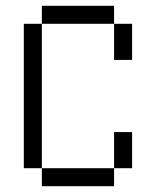

<svg xmlns="http://www.w3.org/2000/svg" viewBox="-20 -645 540 665"><path d="M125 -62.5V0H375V-62.5ZM125 -62.5Q125 -62.5 125 -562.5H62.5Q62.5 -562.5 62.5 -62.5ZM375 -62.5H437.5Q437.5 -62.5 437.5 -187.5H375Q375 -187.5 375 -62.5ZM375 -562.5Q375 -562.5 375 -437.5H437.5Q437.5 -437.5 437.5 -562.5ZM125 -562.5H375V-625H125Z"/></svg>

Font: Unifont
Style: Medium
Weight: 500
Version: Version 9.0.06